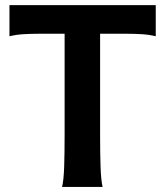

<svg xmlns="http://www.w3.org/2000/svg" viewBox="-20 -733 658 753"><path d="M17.1 -712.9H590.8V-590.8Q564.5 -597.2 536.1 -598.9Q507.8 -600.6 478 -600.6H372.6V-201.7Q372.6 -133.3 374.3 -80.6Q376 -27.8 382.3 0H223.6Q230 -27.8 231.7 -80.6Q233.4 -133.3 233.4 -201.7V-600.6H129.9Q100.6 -600.6 72 -598.9Q43.5 -597.2 17.1 -590.8Z"/></svg>

Font: Andika
Style: Bold
Weight: 700
Designer: Victor Gaultney, Annie Olsen, Julie Remington, Don Collingsworth, Eric Hays, Becca Hirsbrunner
Foundry: SIL International
Version: Version 6.101